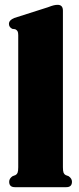

<svg xmlns="http://www.w3.org/2000/svg" viewBox="-20 -775 327 795"><path d="M240.5 -731V-82.5Q240.5 -66.5 243.2 -59.8Q246 -53 252 -50L264 -45.5Q278 -36 278 -22.5Q278 0 254.5 0H41.5Q18 0 18 -22.5Q18 -36 32 -45.5L44 -50Q50 -53 52.8 -59.8Q55.5 -66.5 55.5 -82.5V-629.5Q55.5 -641 52.5 -646Q49.5 -651 43 -654L31 -655.5Q17 -662.5 17 -676Q17 -691.5 39 -700.5L178.5 -745Q194 -751 202.5 -753Q211 -755 218.5 -755Q240.5 -755 240.5 -731Z"/></svg>

Font: Fraunces 144pt Soft Black
Style: Regular
Weight: 900
Version: Version 1.000;[b76b70a41]